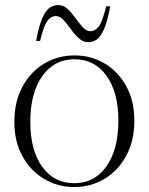

<svg xmlns="http://www.w3.org/2000/svg" viewBox="-20 -746 601 776"><path d="M279 10Q213.5 10 158.8 -22.5Q104 -55 71 -114.2Q38 -173.5 38 -253.5Q38 -335 70.5 -395.2Q103 -455.5 158.2 -488.8Q213.5 -522 282 -522Q348 -522 402.8 -489.5Q457.5 -457 490.2 -398Q523 -339 523 -258.5Q523 -177 490.2 -116.5Q457.5 -56 402 -23Q346.5 10 279 10ZM280 -5.5Q362 -5.5 410.2 -73.8Q458.5 -142 458.5 -258.5Q458.5 -373 410.5 -439.8Q362.5 -506.5 281 -506.5Q199 -506.5 150.8 -438.2Q102.5 -370 102.5 -253.5Q102.5 -139 150.5 -72.2Q198.5 -5.5 280 -5.5ZM425.5 -720.5Q414 -658.5 400 -627.2Q386 -596 370.5 -585.8Q355 -575.5 337.5 -575.5Q316 -575.5 298.8 -591.2Q281.5 -607 266.5 -628Q251.5 -649 237 -665Q222.5 -681 206.5 -681Q185 -681 170.5 -660.2Q156 -639.5 142 -580.5H126Q137.5 -642.5 151.5 -673.8Q165.5 -705 181.5 -715.2Q197.5 -725.5 216 -725.5Q236.5 -725.5 253.2 -709.8Q270 -694 285 -673Q300 -652 314.5 -636Q329 -620 344.5 -620Q366 -620 380.5 -640.8Q395 -661.5 409 -720.5Z"/></svg>

Font: Newsreader Display Light
Style: Regular
Weight: 300
Designer: Hugues Gentile
Foundry: Production Type
Version: Version 1.001